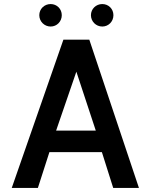

<svg xmlns="http://www.w3.org/2000/svg" viewBox="-20 -928 724 948"><path d="M257 -283 357 -574 453 -283ZM38 0H167L224 -177H483L539 0H666L421 -732H293ZM429 -853C429 -822 454 -797 485 -797C516 -797 540 -822 540 -853C540 -884 516 -908 485 -908C454 -908 429 -884 429 -853ZM174 -853C174 -822 199 -797 230 -797C261 -797 285 -822 285 -853C285 -884 261 -908 230 -908C199 -908 174 -884 174 -853Z"/></svg>

Font: Exo
Style: Demi Bold
Weight: 600
Designer: Natanael Gama
Version: Version 1.00